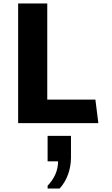

<svg xmlns="http://www.w3.org/2000/svg" viewBox="-20 -706 640 1101"><path d="M84 0V-686H251V-135H527L544 0ZM253 375V359Q313 296 313 219H253V73H387V197Q387 247 370.5 293.5Q354 340 322 375Z"/></svg>

Font: Chivo Mono
Style: Bold
Weight: 700
Monospace: yes
Designer: Hector Gatti
Foundry: Omnibus-Type
Version: Version 1.008; ttfautohint (v1.8.4.7-5d5b)